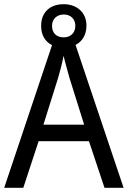

<svg xmlns="http://www.w3.org/2000/svg" viewBox="-20 -895 610 915"><path d="M478 0H569L340 -681C372 -697 392 -729 392 -773C392 -836 346 -875 283 -875C218 -875 176 -836 176 -772C176 -728 195 -696 228 -680L0 0H91L164 -222H404ZM284 -717C248 -717 228 -738 228 -772C228 -805 252 -826 284 -826C316 -826 339 -805 339 -772C339 -738 316 -717 284 -717ZM311 -524 381 -301H187L257 -524C265 -551 276 -592 283 -629C289 -602 305 -547 311 -524Z"/></svg>

Font: Noto Sans Myanmar UI SemiCondensed
Style: Regular
Weight: 400
Width: 4
Designer: Monotype Design Team
Foundry: Monotype Imaging Inc.
Version: Version 2.103